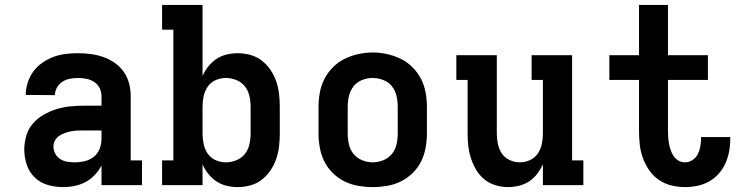

<svg xmlns="http://www.w3.org/2000/svg" viewBox="-20 -755 3040 783"><path d="M238 8Q206 8 175.5 -0.5Q145 -9 122 -31Q99 -53 89 -83.5Q79 -114 79 -145Q79 -173 87 -201Q95 -229 113.5 -250.5Q132 -272 157 -286.5Q182 -301 209 -309.5Q236 -318 264.5 -321Q293 -324 321 -324H394V-362Q394 -380 386.5 -395.5Q379 -411 364.5 -420.5Q350 -430 333 -433.5Q316 -437 298 -437Q282 -437 265.5 -434Q249 -431 235 -422Q221 -413 212.5 -398.5Q204 -384 204 -367Q204 -367 204 -367Q204 -367 204 -367L85 -368Q85 -368 85 -368Q85 -368 85 -368Q85 -393 93 -418Q101 -443 116 -463.5Q131 -484 152.5 -499Q174 -514 198 -523Q222 -532 247.5 -535Q273 -538 298 -538Q325 -538 351 -534.5Q377 -531 401.5 -522.5Q426 -514 448 -498.5Q470 -483 485 -461.5Q500 -440 506.5 -414.5Q513 -389 513 -362V-101H559V0H394V-80Q383 -59 366.5 -41.5Q350 -24 329.5 -13Q309 -2 285.5 3Q262 8 238 8ZM285 -93Q306 -93 326.5 -98Q347 -103 363 -116Q379 -129 386.5 -148.5Q394 -168 394 -189V-223H321Q308 -223 295 -222.5Q282 -222 269.5 -219.5Q257 -217 244.5 -212.5Q232 -208 221.5 -201Q211 -194 204.5 -182.5Q198 -171 198 -158Q198 -142 205.5 -128Q213 -114 226 -106Q239 -98 254.5 -95.5Q270 -93 285 -93Z M949 8Q926 8 903.5 2.5Q881 -3 862.5 -15.5Q844 -28 829.5 -46Q815 -64 806 -85V0H641V-101H687V-634H641V-735H806V-445Q815 -466 829.5 -484Q844 -502 862.5 -514.5Q881 -527 903.5 -532.5Q926 -538 949 -538Q975 -538 1001 -531Q1027 -524 1047.5 -508Q1068 -492 1083 -470Q1098 -448 1106.5 -423Q1115 -398 1118 -372Q1121 -346 1121 -320V-210Q1121 -184 1118 -158Q1115 -132 1106.5 -107Q1098 -82 1083 -60Q1068 -38 1047.5 -22Q1027 -6 1001 1Q975 8 949 8ZM901 -93Q923 -93 944 -101.5Q965 -110 978.5 -127Q992 -144 997 -166Q1002 -188 1002 -210V-320Q1002 -342 997 -364Q992 -386 978.5 -403Q965 -420 944 -428.5Q923 -437 901 -437Q879 -437 859 -428Q839 -419 827 -401.5Q815 -384 810.5 -362.5Q806 -341 806 -320V-210Q806 -189 810.5 -167.5Q815 -146 827 -128.5Q839 -111 859 -102Q879 -93 901 -93Z M1500 8Q1471 8 1441.5 3Q1412 -2 1385.5 -15Q1359 -28 1337.5 -49Q1316 -70 1303 -96Q1290 -122 1284.5 -151.5Q1279 -181 1279 -210V-320Q1279 -349 1284.5 -378.5Q1290 -408 1303.5 -434Q1317 -460 1338 -481Q1359 -502 1385.5 -515Q1412 -528 1441.5 -534.5Q1471 -541 1500 -541Q1529 -541 1558.5 -534.5Q1588 -528 1614.5 -515Q1641 -502 1662 -481Q1683 -460 1696.5 -434Q1710 -408 1715.5 -378.5Q1721 -349 1721 -320V-210Q1721 -181 1715.5 -151.5Q1710 -122 1697 -96Q1684 -70 1662.5 -49Q1641 -28 1614.5 -15Q1588 -2 1558.5 3Q1529 8 1500 8ZM1500 -93Q1522 -93 1543 -101.5Q1564 -110 1578 -127Q1592 -144 1597 -166Q1602 -188 1602 -210V-320Q1602 -342 1597 -364Q1592 -386 1578 -403.5Q1564 -421 1542.5 -429Q1521 -437 1499 -437Q1477 -437 1456 -428.5Q1435 -420 1421.5 -402.5Q1408 -385 1403 -363.5Q1398 -342 1398 -320V-210Q1398 -188 1403 -166Q1408 -144 1422 -127Q1436 -110 1457 -101.5Q1478 -93 1500 -93Z M2052 8Q2026 8 2001 0.5Q1976 -7 1956 -23Q1936 -39 1922.5 -61.5Q1909 -84 1901 -108.5Q1893 -133 1890 -158.5Q1887 -184 1887 -210V-429H1841V-530H2006V-210Q2006 -189 2010.5 -167.5Q2015 -146 2027 -128.5Q2039 -111 2059 -102Q2079 -93 2100 -93Q2121 -93 2141 -102Q2161 -111 2173 -128.5Q2185 -146 2189.5 -167.5Q2194 -189 2194 -210V-429H2148V-530H2313V-101H2359V0H2194V-85Q2185 -65 2171 -46.5Q2157 -28 2138 -15.5Q2119 -3 2096.5 2.5Q2074 8 2052 8Z M2773 8Q2745 8 2717 1Q2689 -6 2666 -22Q2643 -38 2627 -61.5Q2611 -85 2601.5 -111.5Q2592 -138 2589 -166Q2586 -194 2586 -222V-429H2465V-530H2586V-735H2704V-530H2867V-429H2704V-222Q2704 -209 2705 -195Q2706 -181 2708.5 -168Q2711 -155 2715.5 -142Q2720 -129 2727.5 -118Q2735 -107 2747 -100Q2759 -93 2773 -93Q2789 -93 2803.5 -102Q2818 -111 2825.5 -126Q2833 -141 2836 -157.5Q2839 -174 2839 -190Q2839 -192 2839 -193Q2839 -194 2839 -196H2958Q2958 -193 2958 -190.5Q2958 -188 2958 -185Q2958 -160 2953 -135Q2948 -110 2937.5 -87Q2927 -64 2909.5 -45Q2892 -26 2870 -14Q2848 -2 2823 3Q2798 8 2773 8Z"/></svg>

Font: Iosevka Slab Extended
Style: Bold
Weight: 700
Width: 7
Monospace: yes
Designer: Belleve Invis
Foundry: Belleve Invis
Version: Version 11.1.0; ttfautohint (v1.8.3)